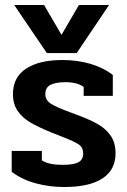

<svg xmlns="http://www.w3.org/2000/svg" viewBox="-20 -736 511 771"><path d="M37 -716H157L227 -596L297 -716H418L288 -523H168ZM27 -46V-130H148V-92Q176 -74 231 -74Q274 -74 294 -84Q314 -94 314 -120Q314 -143 297.5 -155Q281 -167 232 -186L186 -204Q133 -226 101.5 -244.5Q70 -263 51 -290.5Q32 -318 32 -358Q32 -426 85 -460.5Q138 -495 230 -495Q290 -495 342 -480Q394 -465 433 -435V-351H316V-387Q290 -406 243 -406Q205 -406 183.5 -395.5Q162 -385 162 -358Q162 -333 186 -318.5Q210 -304 262 -285L294 -273Q345 -254 376 -235.5Q407 -217 425.5 -189.5Q444 -162 444 -120Q444 -54 391.5 -19.5Q339 15 237 15Q178 15 123 0Q68 -15 27 -46Z"/></svg>

Font: Pridi Medium
Style: Regular
Weight: 500
Designer: Katatrad Team
Foundry: CadsonDemak
Version: Version 1.001